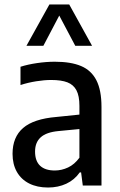

<svg xmlns="http://www.w3.org/2000/svg" viewBox="-20 -828 534 857"><path d="M433 -350.5V0H349.5L342 -58.5H336Q312.5 -25 276 -8Q239.5 9 194.5 9Q146 9 110.2 -9Q74.5 -27 55.2 -61Q36 -95 36 -141.5Q36 -216 83.2 -256.8Q130.5 -297.5 232 -306L334.5 -316.5V-355.5Q334.5 -400 321.2 -425Q308 -450 280.8 -460.5Q253.5 -471 208.5 -471Q177.5 -471 141.5 -465.2Q105.5 -459.5 71.5 -448.5V-530Q104.5 -540.5 145.8 -546.5Q187 -552.5 224.5 -552.5Q296.5 -552.5 342 -533.2Q387.5 -514 410.2 -469.8Q433 -425.5 433 -350.5ZM334.5 -124V-252L241 -243Q187 -238 161.8 -215.2Q136.5 -192.5 136.5 -151.5Q136.5 -109.5 159 -88.2Q181.5 -67 224.5 -67Q255 -67 283.8 -80.5Q312.5 -94 334.5 -124ZM391 -623.5H316L244.5 -758.5L173.5 -623.5H98L200.5 -808H289Z"/></svg>

Font: Encode Sans Semi Condensed Medium
Style: Regular
Weight: 500
Width: 4
Designer: Multiple Designers
Foundry: Impallari Type
Version: Version 2.000